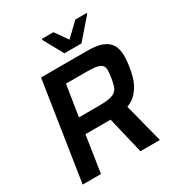

<svg xmlns="http://www.w3.org/2000/svg" viewBox="-204 -1025 1086 1163"><g transform="rotate(-30 339.0 -444.0)"><path d="M34 0ZM34 0 140 -688H464Q530 -688 568 -672.5Q606 -657 623 -629Q640 -601 641.5 -561Q643 -521 635 -472Q631 -447 623.5 -417.5Q616 -388 601 -360Q586 -332 562.5 -308.5Q539 -285 504 -273L574 0H438L377 -256H201L162 0ZM218 -364H361Q406 -364 432.5 -369.5Q459 -375 474 -387.5Q489 -400 495.5 -420.5Q502 -441 507 -472Q512 -504 512 -525Q512 -546 501.5 -558Q491 -570 466 -575Q441 -580 396 -580H252ZM260 -744ZM336 -744 260 -881 262 -888H342L404 -800L495 -888H576L574 -881L455 -744Z"/></g></svg>

Font: Azeri Sans SemiBold
Style: Italic
Weight: 600
Designer: Hector Gatti & Omnibus-Type (original fonts) / Cristiano Sobral (main changes and remastering)
Foundry: Omnibus-Type
Version: Version 0.07;August 21, 2020;FontCreator 13.0.0.2681 64-bit;